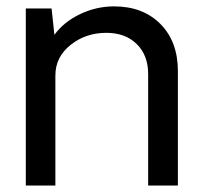

<svg xmlns="http://www.w3.org/2000/svg" viewBox="-20 -576 628 596"><path d="M334 -556.2Q423.8 -556.2 478 -501.5Q532.2 -446.8 532.2 -355V0H439.9V-346.2Q439.9 -404.3 404.5 -439.2Q369.1 -474.1 310.1 -474.1Q246.1 -474.1 199 -436.5Q151.9 -398.9 151.9 -341.8V0H60.1V-549.8H140.1L148.9 -467.8Q177.7 -507.8 228.3 -532Q278.8 -556.2 334 -556.2Z"/></svg>

Font: Oakes Grotesk
Style: Regular
Weight: 400
Designer: Samuel Oakes
Foundry: Samuel Oakes
Version: Version 1.0 | wf-rip DC20170320